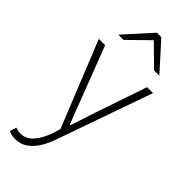

<svg xmlns="http://www.w3.org/2000/svg" viewBox="-298 -768 1032 1032"><g transform="rotate(45 218.0 -252.5)"><path d="M73 219Q59 219 46 216Q33 213 24 208L36 171Q44 174 54 176Q64 178 73 178Q117 178 147.5 141.5Q178 105 196 51L209 9L12 -480H60L176 -178Q187 -148 201 -112Q215 -76 228 -44H232Q243 -76 254.5 -112Q266 -148 276 -178L379 -480H424L234 60Q221 100 199.5 136.5Q178 173 147 196Q116 219 73 219ZM70 -570 209 -724H243L382 -570H342L228 -682H224L110 -570Z"/></g></svg>

Font: Source Sans 3 ExtraLight Light
Style: Regular
Weight: 300
Version: Version 3.052;hotconv 1.1.0;makeotfexe 2.6.0